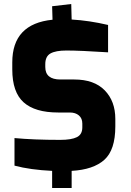

<svg xmlns="http://www.w3.org/2000/svg" viewBox="-20 -844 649 954"><path d="M553 -253V-216Q553 -99 498.5 -50Q444 -1 336 5V90H239V5Q131 0 52 -21V-158Q147 -149 279 -149Q335 -149 362 -162.5Q389 -176 389 -211V-230Q389 -256 372 -270.5Q355 -285 327 -285H269Q154 -285 97.5 -335.5Q41 -386 41 -499V-534Q41 -726 241 -746L239 -813L334 -824L336 -747Q423 -742 517 -720V-584Q378 -593 310 -593Q257 -593 231 -578.5Q205 -564 205 -525V-511Q205 -449 280 -449H349Q448 -449 500.5 -395Q553 -341 553 -253Z"/></svg>

Font: Exo ExtraBold
Style: Regular
Weight: 800
Designer: Natanael Gama
Foundry: Natanael Gama
Version: Version 1.500